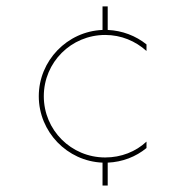

<svg xmlns="http://www.w3.org/2000/svg" viewBox="-20 -577 574 597"><path d="M307.1 -468.3C356.9 -468.3 401.4 -449.2 435.5 -418.5V-439C401.9 -465.8 360.4 -481.9 314.9 -483.9V-557.1H298.8V-483.9C189 -479.5 100.6 -388.2 100.6 -277.8C100.6 -167 189 -75.7 298.8 -71.3V0H314.9V-71.3C360.4 -73.2 402.3 -89.4 435.5 -116.7V-136.7C402.3 -105.5 356.9 -87.4 307.1 -87.4C201.2 -87.4 116.2 -172.4 116.2 -277.8C116.2 -383.3 201.2 -468.3 307.1 -468.3Z"/></svg>

Font: Now Thin
Style: Regular
Weight: 100
Designer: Alfredo Marco Pradil
Foundry: Alfredo Marco Pradil
Version: Version 1.200;hotconv 1.0.109;makeotfexe 2.5.65596